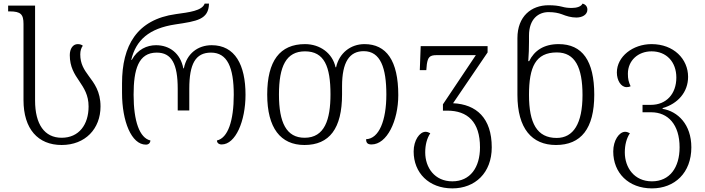

<svg xmlns="http://www.w3.org/2000/svg" viewBox="-20 -791 3899 1062"><path d="M321 11C452 11 536 -79 536 -202C536 -286 501 -330 470 -372C445 -406 424 -438 424 -490C424 -510 429 -526 438 -538C433 -543 423 -547 410 -547C383 -547 366 -521 366 -486C366 -421 392 -381 418 -343C444 -304 470 -266 470 -202C470 -102 417 -29 321 -29C226 -29 174 -104 174 -235V-760H25V-728H33C95 -728 110 -712 110 -658V-237C110 -78 190 11 321 11Z M787 9C802 9 811 0 812 -14C752 -28 719 -120 719 -267C719 -406 745 -500 847 -500C929 -500 963 -438 963 -300V-180H1027V-300C1027 -437 1061 -500 1147 -500C1237 -500 1273 -419 1273 -267C1273 -123 1241 -28 1180 -14C1180 -1 1190 8 1206 8C1283 8 1338 -121 1338 -267C1338 -432 1280 -541 1151 -541C1075 -541 1013 -495 997 -413H994C978 -496 918 -541 843 -541C793 -541 741 -518 709 -460H706C732 -569 804 -634 950 -656C1070 -674 1134 -683 1136 -771H1112C1098 -731 1025 -723 953 -713C736 -683 655 -538 655 -330V-277C655 -120 707 9 787 9Z M1664 11C1802 11 1872 -80 1872 -269V-314C1872 -448 1913 -508 1992 -508C2085 -508 2117 -415 2117 -268C2117 -125 2077 -24 2005 -21C2005 -1 2013 8 2035 8C2120 8 2183 -122 2183 -265C2183 -456 2117 -547 1996 -547C1919 -547 1856 -497 1839 -419H1836C1819 -497 1750 -547 1667 -547C1528 -547 1458 -454 1458 -268C1458 -83 1532 11 1664 11ZM1665 -29C1564 -29 1523 -113 1523 -268C1523 -425 1563 -507 1667 -507C1774 -507 1808 -423 1808 -269C1808 -130 1776 -29 1665 -29Z M2482 251C2608 251 2700 165 2700 24C2700 -138 2615 -214 2486 -220L2677 -501V-536H2307L2302 -403H2338L2341 -436C2347 -474 2356 -486 2395 -486H2612L2430 -214V-179H2454C2566 -179 2635 -117 2635 24C2635 135 2581 212 2482 212C2384 212 2332 136 2332 52C2332 11 2341 -25 2360 -54C2351 -59 2342 -62 2334 -62C2301 -62 2268 -15 2268 47C2268 165 2352 251 2482 251Z M3055 11C3194 11 3267 -80 3267 -267C3267 -455 3201 -547 3070 -547C2987 -547 2935 -510 2907 -453H2902C2905 -488 2906 -529 2906 -559V-594C2906 -688 2960 -724 3014 -724C3046 -724 3069 -719 3088 -712C3113 -702 3139 -694 3168 -694C3200 -694 3229 -709 3229 -738C3229 -753 3220 -767 3202 -771C3195 -755 3171 -747 3143 -747C3122 -747 3106 -749 3088 -754C3068 -759 3046 -762 3014 -762C2919 -762 2842 -701 2842 -580V-266C2842 -80 2922 11 3055 11ZM3059 -28C2950 -28 2906 -110 2906 -266C2906 -420 2942 -501 3060 -501C3161 -501 3202 -418 3202 -265C3202 -108 3152 -28 3059 -28Z M3586 251C3712 251 3804 165 3804 24C3804 -103 3729 -175 3645 -189V-193C3729 -217 3786 -281 3786 -366C3786 -464 3707 -547 3584 -547C3480 -547 3392 -478 3392 -390C3392 -346 3415 -309 3446 -309C3453 -309 3460 -310 3468 -314C3457 -338 3453 -354 3453 -383C3453 -456 3509 -507 3584 -507C3666 -507 3721 -449 3721 -362C3721 -272 3666 -211 3580 -211H3534V-170H3582C3675 -170 3739 -102 3739 24C3739 135 3685 212 3586 212C3488 212 3436 136 3436 52C3436 11 3445 -25 3464 -54C3455 -59 3446 -62 3438 -62C3405 -62 3372 -15 3372 47C3372 165 3456 251 3586 251Z"/></svg>

Font: Noto Serif Georgian Light
Style: Regular
Weight: 300
Designer: Monotype Design Team, Akaki Razmadze
Foundry: Google LLC
Version: Version 2.003